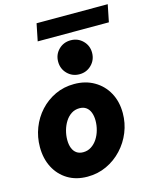

<svg xmlns="http://www.w3.org/2000/svg" viewBox="-136 -1024 897 1121"><g transform="rotate(-15 312.5 -464.0)"><path d="M252 7.8Q183.6 7.8 133.1 -22.9Q82.5 -53.7 54.7 -107.4Q26.9 -161.1 26.9 -230.5Q26.9 -291 48.1 -345.9Q69.3 -400.9 108.2 -443.4Q147 -485.8 199.5 -510.5Q252 -535.2 314.5 -535.2Q383.3 -535.2 435.5 -504.6Q487.8 -474.1 516.8 -420.9Q545.9 -367.7 545.9 -298.3Q545.9 -237.8 523.7 -182.9Q501.5 -127.9 461.4 -85Q421.4 -42 367.9 -17.1Q314.5 7.8 252 7.8ZM264.2 -136.7Q291.5 -136.7 313.2 -150.9Q335 -165 350.1 -188.2Q365.2 -211.4 373 -239.7Q380.9 -268.1 380.9 -296.4Q380.9 -325.2 372.6 -346.4Q364.3 -367.7 348.1 -379.2Q332 -390.6 308.1 -390.6Q280.8 -390.6 259 -376.5Q237.3 -362.3 222.4 -338.6Q207.5 -314.9 199.7 -286.6Q191.9 -258.3 191.9 -230Q191.9 -201.2 200.2 -180.2Q208.5 -159.2 224.6 -147.9Q240.7 -136.7 264.2 -136.7ZM361.3 -582Q317.9 -582 288.3 -611.8Q258.8 -641.6 258.8 -685.1Q258.8 -728 288.3 -757.6Q317.9 -787.1 361.3 -787.1Q404.3 -787.1 434.1 -757.6Q463.9 -728 463.9 -685.1Q463.9 -641.6 434.1 -611.8Q404.3 -582 361.3 -582ZM174.3 -830.6 195.3 -934.6H625.5L604.5 -830.6Z"/></g></svg>

Font: Reddit Sans Black
Style: Italic
Weight: 900
Italic angle: -11.25°
Designer: Stephen Hutchings
Version: Version 1.013